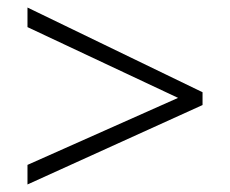

<svg xmlns="http://www.w3.org/2000/svg" viewBox="-20 -617 611 510"><path d="M53 -179V-127L518 -338V-372L53 -597V-545L453 -357Z"/></svg>

Font: Noto Sans Myanmar UI Light
Style: Regular
Weight: 300
Designer: Monotype Design Team
Foundry: Monotype Imaging Inc.
Version: Version 2.103